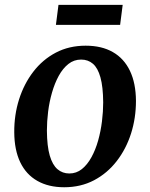

<svg xmlns="http://www.w3.org/2000/svg" viewBox="-20 -756 616 788"><path d="M331.5 -568.5Q397.5 -568.5 443.2 -542.2Q489 -516 513.2 -465.5Q537.5 -415 538 -342Q538 -271.5 517.8 -208Q497.5 -144.5 459 -94.8Q420.5 -45 366 -16.2Q311.5 12.5 243.5 12.5Q179 12.5 133 -13.8Q87 -40 63 -90.2Q39 -140.5 38.5 -213Q38 -284 58.2 -348Q78.5 -412 116.8 -461.8Q155 -511.5 209.2 -540Q263.5 -568.5 331.5 -568.5ZM313 -511.5Q283.5 -511.5 260.8 -493.5Q238 -475.5 221.2 -445Q204.5 -414.5 193.5 -376.2Q182.5 -338 177.5 -297.8Q172.5 -257.5 172.5 -220Q173 -156 184.2 -117.5Q195.5 -79 216 -61.5Q236.5 -44 264.5 -44Q293.5 -44 316 -62Q338.5 -80 355.2 -110.5Q372 -141 382.8 -179.2Q393.5 -217.5 398.5 -258Q403.5 -298.5 403.5 -336Q403 -400 392.2 -438.5Q381.5 -477 361.5 -494.2Q341.5 -511.5 313 -511.5ZM220 -736H483.5L473 -654H209.5Z"/></svg>

Font: Merriweather SemiBold
Style: Italic
Weight: 600
Italic angle: -7.8°
Version: Version 2.101